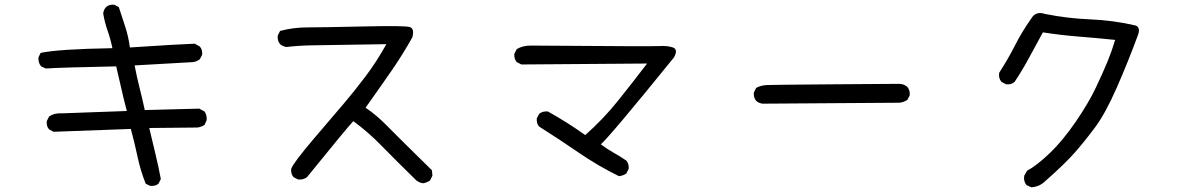

<svg xmlns="http://www.w3.org/2000/svg" viewBox="-20 -764 5040 813"><path d="M616 23 597 14Q575 -41 562.5 -100Q550 -159 534 -218L207 -206L188 -216Q176 -229 178 -251L188 -271Q211 -286 240 -284L517 -294Q503 -347 493 -392.5Q483 -438 472 -483Q230 -478 174 -474L154 -483Q141 -499 143 -521L152 -540Q225 -556 456 -560Q448 -599 435.5 -634.5Q423 -670 417 -707Q419 -723 429 -734Q442 -746 464 -744L483 -734Q497 -693 510.5 -650.5Q524 -608 530 -563Q741 -577 805 -579L826 -567Q838 -554 836 -532L826 -513Q813 -503 797 -501L550 -487Q560 -435 571.5 -390Q583 -345 593 -298L824 -304L846 -292Q857 -276 855 -255L846 -235Q832 -226 816 -224L612 -222Q626 -163 638.5 -111Q651 -59 661 -6L651 14Q638 25 616 23Z M1771 12Q1756 10 1743 0Q1649 -92 1593.5 -149Q1538 -206 1476 -251Q1452 -226 1280 -14Q1265 -2 1242 -4L1223 -14Q1211 -27 1213 -49Q1223 -76 1310 -178Q1397 -280 1438 -328Q1479 -376 1527 -439.5Q1575 -503 1616 -577Q1353 -573 1298.5 -572Q1244 -571 1193 -565Q1178 -567 1166 -577Q1154 -591 1156 -613L1166 -633Q1221 -648 1283 -648Q1345 -648 1519.5 -652Q1694 -656 1715 -649.5Q1736 -643 1726 -606Q1687 -536 1642 -470.5Q1597 -405 1528 -308Q1575 -276 1615 -235Q1655 -194 1809 -43L1811 -20L1801 0Q1787 10 1771 12Z M2601 -18Q2513 -61 2430 -118Q2347 -175 2263 -228Q2251 -241 2253 -263L2263 -282Q2278 -294 2300 -292Q2341 -269 2380 -244.5Q2419 -220 2458 -192Q2534 -259 2596.5 -337Q2659 -415 2720 -495L2188 -491L2168 -501Q2156 -515 2158 -536L2168 -556Q2193 -571 2227 -571Q2749 -567 2776 -569Q2803 -571 2828 -563.5Q2853 -556 2834 -521Q2560 -183 2524 -153Q2552 -132 2579 -117Q2606 -102 2632 -84Q2644 -70 2642 -49L2632 -29Q2618 -20 2601 -18Z M3209 -325Q3193 -327 3182 -337Q3170 -351 3172 -372L3182 -392Q3203 -403 3228.5 -404Q3254 -405 3504 -407Q3754 -409 3787 -409Q3807 -409 3822 -396Q3834 -382 3832 -360L3822 -341Q3807 -331 3789 -329Z M4347 29 4327 20Q4313 4 4317 -20L4329 -41Q4370 -63 4424.5 -115Q4479 -167 4534 -247Q4589 -327 4620 -392.5Q4651 -458 4669.5 -503Q4688 -548 4702 -595Q4626 -603 4549 -609Q4472 -615 4396 -627Q4366 -573 4338 -520.5Q4310 -468 4276 -417Q4263 -405 4240 -407L4221 -417Q4207 -433 4211 -456Q4248 -513 4278 -572Q4308 -631 4347 -686Q4366 -718 4405 -705Q4499 -686 4596.5 -682Q4694 -678 4789 -656Q4810 -647 4799 -617Q4758 -505 4709.5 -394.5Q4661 -284 4617.5 -225.5Q4574 -167 4532 -119Q4490 -71 4407 2Q4382 27 4347 29Z"/></svg>

Font: Kosefont JP
Style: Regular
Weight: 400
Designer: Nozomi Seto 瀬戸のぞみ
Version: Version 3.00;June 19, 2020